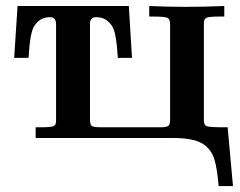

<svg xmlns="http://www.w3.org/2000/svg" viewBox="-20 -465 810 647"><path d="M27.8 -270 39.1 -444.8H414.1L424.8 -270H377Q372.1 -354 358.9 -375Q339.8 -407.2 304.2 -407.2Q285.2 -407.2 283.2 -388.2V-64Q283.2 -45.9 288.6 -41Q293.9 -36.1 320.8 -36.1H525.9Q543.9 -37.1 548.6 -42Q553.2 -46.9 553.2 -63V-381.8Q553.2 -399.9 545.2 -404.5Q537.1 -409.2 497.1 -409.2H482.9V-444.8Q543 -441.9 604 -441.9Q669.9 -441.9 735.8 -444.8V-409.2H719.2Q684.1 -409.2 675.5 -405Q667 -400.9 667 -387.2V-60.1Q667 -43.9 676 -40Q685.1 -36.1 729 -36.1H747.1L765.1 162.1H716.8Q711.9 104 702.9 73.5Q693.8 43 670.9 24.9Q640.1 0 564.9 0H100.1V-36.1H118.2Q152.3 -36.1 160.6 -40Q168.9 -43.9 168.9 -57.1V-383.8Q168.9 -406.7 148.9 -407.2Q112.8 -407.2 94.2 -375Q81.1 -354 76.2 -270Z"/></svg>

Font: CMU Serif
Style: Bold
Weight: 700
Version: Version 0.7.0